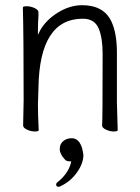

<svg xmlns="http://www.w3.org/2000/svg" viewBox="-20 -500 540 739"><path d="M375 -293Q375 -354 360 -390Q344 -428 299 -428Q132 -428 128 -162L126 -97Q126 -59 129 1Q129 6 114 6Q99 6 84 -1Q69 -8 69 -17L71 -115Q71 -364 68 -471Q68 -476 83 -476Q98 -476 113 -469Q128 -462 128 -453V-439Q126 -411 126 -386V-366L135 -384Q158 -424 203.5 -452Q249 -480 296 -480Q378 -480 408 -419Q430 -374 430 -297V-105L433 1Q433 6 418 6Q403 6 388 -1Q373 -8 373 -17Q375 -36 375 -293ZM196 210Q196 207 199 203Q242 170 253 127L254 121H248Q235 121 229 113Q210 93 210 73.5Q210 54 223.5 43Q237 32 256 32Q293 32 301 96Q301 129 276 164Q251 199 214 216Q209 219 206 219Q196 219 196 210Z"/></svg>

Font: Moon Stars Kai HW Light
Style: Regular
Weight: 300
Designer: GuiWonder
Version: Version 1.101